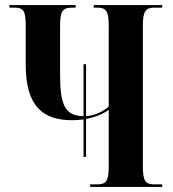

<svg xmlns="http://www.w3.org/2000/svg" viewBox="-20 -734 678 754"><path d="M308 -118H318V-267C362 -275 392 -291 407 -303V-81C407 -20 396 -10 360 -10H334V0H617V-10H588C552 -10 541 -20 541 -82V-633C541 -693 553 -704 588 -704H617V-714H348V-704H360C396 -704 407 -693 407 -633V-316C388 -298 354 -280 318 -278V-482H308V-278C236 -278 216 -322 216 -439V-633C216 -693 228 -704 263 -704H277V-714H17V-704H36C72 -704 81 -693 81 -632V-479C81 -311 154 -262 263 -262C279 -262 294 -263 308 -265Z"/></svg>

Font: Noto Serif Display ExtraCondensed
Style: Bold
Weight: 700
Width: 2
Designer: Monotype Design Team
Foundry: Monotype Imaging Inc.
Version: Version 2.009